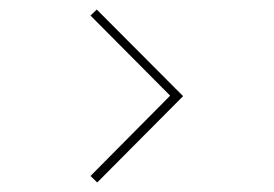

<svg xmlns="http://www.w3.org/2000/svg" viewBox="-20 -443 578 405"><path d="M170.9 -71.8 338.9 -241.2 170.9 -410.2 184.1 -422.9 366.2 -240.2 185.1 -58.1Z"/></svg>

Font: Hjet
Style: Regular
Weight: 400
Designer: T. Christopher White
Version: Version 1.2